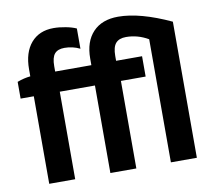

<svg xmlns="http://www.w3.org/2000/svg" viewBox="-79 -810 1018 903"><g transform="rotate(-10 430.0 -359.0)"><path d="M85 0V-418H22V-498Q54.2 -510.3 85 -513.2V-546.9Q85 -627 124 -672.4Q163.1 -717.8 231.9 -717.8Q258.3 -717.8 289.1 -711.9Q319.8 -706.1 339.8 -696.8V-600.1Q305.2 -617.2 266.1 -617.2Q233.9 -617.2 219 -599.6Q204.1 -582 204.1 -541V-515.1H377V-546.9Q377 -627.4 419.7 -672.6Q462.4 -717.8 540 -717.8Q644 -717.8 790 -649.9V0H666V-587.9Q615.7 -617.2 560.1 -617.2Q526.9 -617.2 511 -598.9Q495.1 -580.6 495.1 -538.1V-515.1H619.1V-418H501V0H377V-418H209V0Z"/></g></svg>

Font: Fixel Text SemiBold
Style: Regular
Weight: 600
Width: 4
Designer: AlfaBravo + MacPaw
Foundry: Kyrylo Tkachov, Marchela Mozhyna, Serhii Makarenko, Maria Weinstein, Zakhar Kryvoshyya
Version: Version 1.211